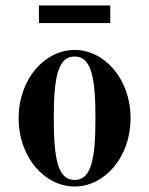

<svg xmlns="http://www.w3.org/2000/svg" viewBox="-20 -668 544 700"><path d="M122 -584H382V-648H122ZM176 -237C176 -389 192 -462 252 -462C312 -462 328 -389 328 -237C328 -85 312 -12 252 -12C192 -12 176 -85 176 -237ZM48 -237C48 -93 144 12 252 12C360 12 456 -93 456 -237C456 -381 360 -486 252 -486C144 -486 48 -381 48 -237Z"/></svg>

Font: Old Standard
Style: Bold
Weight: 700
Designer: Alexey Kryukov <alexios@thessalonica.org.ru>
Version: Version 2.0.2